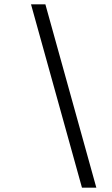

<svg xmlns="http://www.w3.org/2000/svg" viewBox="-20 -732 514 882"><path d="M356.5 130 122.5 -712H188.5L422.5 130Z"/></svg>

Font: Overpass Light
Style: Italic
Weight: 300
Italic angle: -10°
Designer: Delve Withrington, Dave Bailey, Thomas Jockin
Foundry: Delve Fonts LLC
Version: Version 4.000; ttfautohint (v1.8.3)